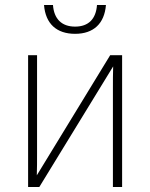

<svg xmlns="http://www.w3.org/2000/svg" viewBox="-20 -752 603 772"><path d="M282 -616C356 -616 400 -657 406 -732H370C366 -676 336 -645 282 -645C228 -645 197 -676 193 -732H157C163 -656 208 -616 282 -616ZM93 0H138L435 -485C434 -453 434 -429 434 -398V0H471V-530H423L128 -47C129 -79 129 -102 129 -135V-530H93Z"/></svg>

Font: Noto Sans Mono SemiCondensed ExtraLight
Style: Regular
Weight: 200
Width: 4
Designer: Monotype Design Team
Foundry: Monotype Imaging Inc.
Version: Version 2.014